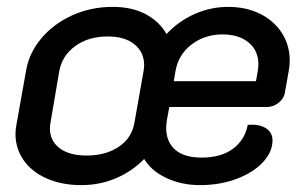

<svg xmlns="http://www.w3.org/2000/svg" viewBox="-20 -529 889 558"><path d="M25 -140Q25 -153 28 -168L56 -325Q65 -376 100.5 -418Q136 -460 190 -484.5Q244 -509 308 -509Q363 -509 403 -488Q443 -467 464 -430Q498 -467 545 -488Q592 -509 643 -509Q695 -509 735.5 -489Q776 -469 799 -433.5Q822 -398 822 -353Q822 -339 819 -322L808 -260Q806 -244 790.5 -231Q775 -218 755 -218H472L465 -180Q463 -164 463 -157Q463 -117 489 -94Q515 -71 566 -71Q623 -71 657.5 -97Q692 -123 700 -166Q733 -169 752.5 -156.5Q772 -144 772 -121Q772 -88 744.5 -58Q717 -28 668.5 -9.5Q620 9 561 9Q508 9 464 -11.5Q420 -32 399 -67Q364 -31 317 -11Q270 9 216 9Q160 9 116.5 -10Q73 -29 49 -63Q25 -97 25 -140ZM724 -293 729 -322Q731 -336 731 -342Q731 -382 702.5 -405.5Q674 -429 627 -429Q575 -429 536.5 -399.5Q498 -370 490 -322L485 -293ZM371 -174 397 -321Q399 -333 399 -339Q399 -377 371 -400Q343 -423 293 -423Q237 -423 198.5 -395Q160 -367 152 -321L127 -174Q125 -162 125 -156Q125 -120 153 -98.5Q181 -77 232 -77Q288 -77 326 -103Q364 -129 371 -174Z"/></svg>

Font: K2D Medium
Style: Italic
Weight: 500
Italic angle: -10°
Designer: Katatrad Aksorn Co.,Ltd.
Foundry: Cadson Demak Co.,Ltd.
Version: Version 1.000; ttfautohint (v1.6)